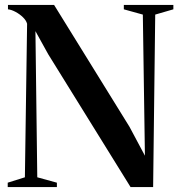

<svg xmlns="http://www.w3.org/2000/svg" viewBox="-20 -763 732 783"><path d="M11.5 0V-18L81.5 -40L90.5 -666Q87 -679.5 74 -692.2Q61 -705 44 -714.2Q27 -723.5 12.5 -725V-743H200.5L508 -246L571 -128L562.5 -703.5L485 -725V-743H687V-725L613 -703.5L604.5 0H512.5L176.5 -542L124.5 -636L132 -40L212 -18V0Z"/></svg>

Font: Merriweather 144pt SemiBold
Style: Regular
Weight: 600
Version: Version 2.100